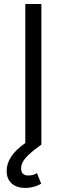

<svg xmlns="http://www.w3.org/2000/svg" viewBox="-20 -720 332 956"><path d="M186 0Q131.8 38.6 108.4 65.2Q85 91.8 85 118.2Q85 153.8 121.1 153.8Q145 153.8 164.1 142.1L185.1 194.8Q147.9 215.8 106 215.8Q63.5 215.8 38.3 193.6Q13.2 171.4 13.2 130.9Q13.2 56.6 106 -7.8V-700.2H186Z"/></svg>

Font: Montserrat-Arabic Light
Style: Regular
Weight: 300
Designer: Mohamed Gaber
Foundry: Kief Type Foundry
Version: Version 5.008;PS 005.008;hotconv 1.0.88;makeotf.lib2.5.64775